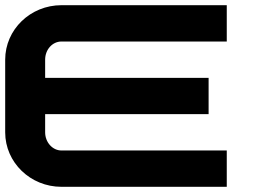

<svg xmlns="http://www.w3.org/2000/svg" viewBox="-20 -720 1020 740"><path d="M154 -280H784V-420H154V-490C154 -529 182 -560 217 -560H854V-700H217C97 -700 0 -606 0 -490V-210C0 -94 97 0 217 0H854V-140H217C182 -140 154 -172 154 -210Z"/></svg>

Font: Generic Techno
Style: Regular
Weight: 400
Designer: NC Empire
Foundry: NC Empire
Version: Version 1.000;hotconv 1.0.109;makeotfexe 2.5.65596